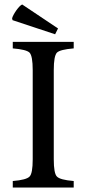

<svg xmlns="http://www.w3.org/2000/svg" viewBox="-20 -837 387 857"><path d="M239 -710 226 -684 36 -747 34 -755Q37 -768 53 -791Q69 -813 79 -817ZM309 0H37V-29Q98 -34 112 -49Q126 -63 126 -126V-524Q126 -587 112 -602Q98 -616 37 -621V-650H309V-621Q248 -616 234 -602Q220 -587 220 -524V-126Q220 -63 234 -49Q248 -34 309 -29Z"/></svg>

Font: Ponomar
Style: Regular
Weight: 400
Version: Version 1.301; ttfautohint (v1.8.4.7-5d5b)